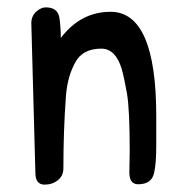

<svg xmlns="http://www.w3.org/2000/svg" viewBox="-20 -500 492 521"><path d="M76 -31 65 -437Q65 -456 78 -468Q91 -480 104 -480Q136 -480 141 -453Q145 -426 145 -397Q199 -468 280 -468Q404 -468 404 -185Q404 -159 404 -106.5Q404 -54 398 -30Q391 0 355 0Q331 0 331 -32L332 -88Q332 -204 324.5 -246.5Q317 -289 310 -314Q293 -368 255 -368Q205 -368 185 -332Q163 -293 159 -240Q152 -147 152 -43Q152 -23 137 -11Q122 1 101 1Q76 1 76 -31Z"/></svg>

Font: Patrick Hand
Style: Regular
Weight: 400
Designer: Patrick Wagesreiter
Foundry: Patrick Wagesreiter
Version: Version 1.003;PS 001.003;hotconv 1.0.70;makeotf.lib2.5.58329